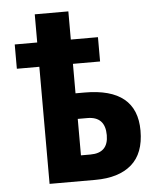

<svg xmlns="http://www.w3.org/2000/svg" viewBox="-49 -698 599 740"><g transform="rotate(-5 250.0 -328.0)"><path d="M290 0Q381 0 430.5 -43Q480 -86 480 -174Q480 -339 278 -339H243V-453H348V-547H243V-656H113V-547H26V-453H113V0ZM243 -240H280Q349 -240 349 -168Q349 -99 280 -99H243Z"/></g></svg>

Font: Noto Sans Mono UI Condensed
Style: Bold
Weight: 700
Width: 3
Designer: Monotype Design team
Foundry: Monotype Imaging Inc.
Version: 1.000